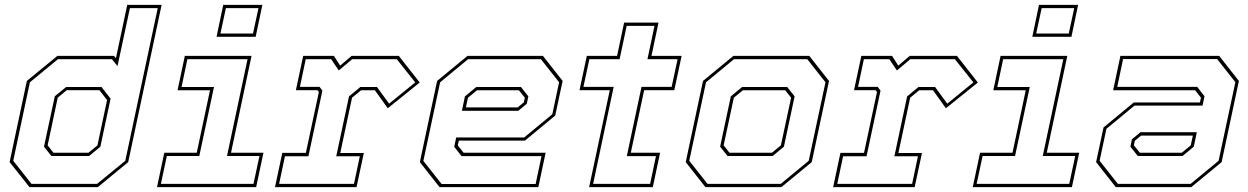

<svg xmlns="http://www.w3.org/2000/svg" viewBox="-20 -770 5137 790"><path d="M382.5 0H101.5L19.5 -103L90.5 -437L216 -540H449L457 -530.5L503.5 -750H645L507.5 -103ZM346.5 -128H191.5L161 -166.5L205.5 -374L252 -412H397.5L435 -364L393 -166.5ZM344 -141.5 381 -172 420.5 -358.5 389 -399H254.5L217.5 -368L176 -172L200 -141.5ZM379.5 -13.5 495.5 -108.5 629 -736.5H514.5L463.5 -498L440.5 -526.5H218.5L103 -431.5L34.5 -108.5L109.5 -13.5Z M871 -618.5 898.5 -750H1059.5L1032 -618.5ZM887 -632H1021L1043.5 -736.5H909.5ZM626 0 656 -141.5H789.5L844 -398.5H710.5L740.5 -540H1015L930.5 -141.5H1064L1034 0ZM642 -13.5H1023L1047.5 -128H914L998.5 -526.5H751L727 -412H860.5L800 -128H666.5Z M1111.5 0 1141.5 -141H1238.5L1292 -391.5L1286 -399H1197.5L1227.5 -540H1354L1379.5 -500L1426.5 -540H1621L1707 -430.5L1575.5 -324.5L1522.5 -398.5H1465.5L1428.5 -368L1380 -140.5H1477L1447 0ZM1128.5 -13.5H1436.5L1460.5 -127H1363.5L1416 -373.5L1462.5 -412H1531L1581 -343.5L1688.5 -431L1612.5 -526.5H1429L1374 -480L1342.5 -526.5H1238L1214 -412.5H1295L1306.5 -397L1249 -127H1152.5Z M2214 -540 2295 -437 2264.5 -294.5 2140 -191.5H1868L1863.5 -172L1887.5 -141.5H2225L2195 0H1788.5L1707.5 -103L1778.5 -437L1903.5 -540ZM2123.5 -412 2154 -373.5 2147.5 -343 2112.5 -314H1880.5L1893 -373.5L1939.5 -412ZM2205.5 -526.5H1906L1791 -431.5L1722 -108L1797 -13H2184L2208 -127.5H1879L1849 -166L1857 -204.5H2137L2252.5 -300L2280.5 -431.5ZM2115 -398.5H1942.5L1905.5 -368L1897 -328H2110L2135.5 -349L2139.5 -368Z M2404 0 2489 -399H2364.5L2394.5 -540H2519L2548 -677H2689.5L2660.5 -540H2784.5L2754.5 -399H2630.5L2575.5 -141.5H2696L2666 0ZM2420.5 -13.5H2655L2679 -127.5H2559L2619.5 -412.5H2743.5L2768 -526.5H2644L2673 -663.5H2558.5L2529.5 -526.5H2405L2380.5 -412.5H2505Z M2882.5 0 2801.5 -103 2872.5 -437 2997.5 -540H3310L3391 -437L3320 -103L3195 0ZM2891 -13.5H3192.5L3307.5 -108.5L3376.5 -431.5L3301.5 -526.5H3000L2885 -431.5L2816 -108.5ZM2973.5 -128 2943 -166.5 2987 -373.5 3033.5 -412H3219L3249.5 -373.5L3205.5 -166.5L3159 -128ZM2981.5 -141.5H3156L3193 -172L3235 -368L3211 -398.5H3036.5L2999.5 -368L2957.5 -172Z M3408 0 3438 -141H3535L3588.5 -391.5L3582.5 -399H3494L3524 -540H3650.5L3676 -500L3723 -540H3917.5L4003.5 -430.5L3872 -324.5L3819 -398.5H3762L3725 -368L3676.5 -140.5H3773.5L3743.5 0ZM3425 -13.5H3733L3757 -127H3660L3712.5 -373.5L3759 -412H3827.5L3877.5 -343.5L3985 -431L3909 -526.5H3725.5L3670.5 -480L3639 -526.5H3534.5L3510.5 -412.5H3591.5L3603 -397L3545.5 -127H3449Z M4227.5 -618.5 4255 -750H4416L4388.5 -618.5ZM4243.5 -632H4377.5L4400 -736.5H4266ZM3982.5 0 4012.5 -141.5H4146L4200.5 -398.5H4067L4097 -540H4371.5L4287 -141.5H4420.5L4390.5 0ZM3998.5 -13.5H4379.5L4404 -128H4270.5L4355 -526.5H4107.5L4083.5 -412H4217L4156.5 -128H4023Z M4571 0 4490 -103 4520.5 -245.5 4645 -348.5H4917L4921.5 -368L4897.5 -398.5H4560L4590 -540H4996.5L5077.5 -437L5006.5 -103L4881.5 0ZM4661.5 -128 4631 -166.5 4637.5 -197 4672.5 -226H4904.5L4892 -166.5L4845.5 -128ZM4579.5 -13.5H4879L4994 -108.5L5063 -432L4988 -527H4601L4577 -412.5H4906L4936 -374L4928 -335.5H4648L4532.5 -240L4504.5 -108.5ZM4670 -141.5H4842.5L4879.5 -172L4888 -212H4675L4649.5 -191L4645.5 -172Z"/></svg>

Font: Tourney Thin
Style: Italic
Weight: 100
Italic angle: -12°
Designer: Tyler Finck
Foundry: Etcetera Type Co
Version: Version 1.015